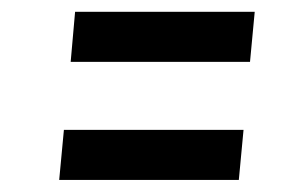

<svg xmlns="http://www.w3.org/2000/svg" viewBox="-20 -412 486 326"><path d="M88.5 -191.5H393.5L385.5 -106.5H80.5ZM107.5 -392H412.5L404.5 -307H100Z"/></svg>

Font: Karla Medium
Style: Italic
Weight: 500
Italic angle: -8°
Designer: Jonathan Pinhorn
Version: Version 2.001